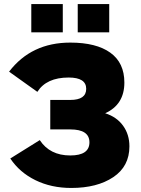

<svg xmlns="http://www.w3.org/2000/svg" viewBox="-20 -925 696 951"><path d="M135 -765V-905H291V-765ZM365 -765V-905H521V-765ZM333 6Q234 6 155.5 -32.5Q77 -71 31 -140L177 -231Q227 -155 328 -155Q423 -155 423 -220Q423 -284 328 -284H229V-430H328Q407 -430 407 -485Q407 -541 320 -541Q210 -541 165 -470L25 -570Q135 -714 328 -714Q457 -714 526.5 -664Q596 -614 596 -516Q596 -407 501 -364Q558 -346 589.5 -302.5Q621 -259 621 -200Q621 -101 541 -47.5Q461 6 333 6Z"/></svg>

Font: Raleway-v4020 Black
Style: Regular
Weight: 900
Designer: Matt McInerney, Pablo Impallari, Rodrigo Fuenzalida
Foundry: Matt McInerney, Pablo Impallari, Rodrigo Fuenzalida
Version: Version 4.020;PS 004.020;hotconv 1.0.88;makeotf.lib2.5.64775